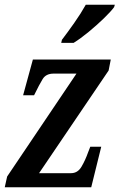

<svg xmlns="http://www.w3.org/2000/svg" viewBox="-20 -786 502 806"><path d="M0 0 10 -45 301 -477H205Q173 -477 159 -454Q145 -431 125 -390L123 -386H77L118 -536H445L436 -490L144 -59H278Q306 -59 322 -86Q338 -113 350 -147L359 -170H405L363 0ZM237 -606 240 -619Q263 -649 291.5 -689.5Q320 -730 340 -766H462L459 -756Q445 -737 415.5 -708.5Q386 -680 352 -652Q318 -624 289 -606Z"/></svg>

Font: Noto Serif ExtraCondensed SemiBold
Style: Italic
Weight: 600
Width: 2
Italic angle: -12°
Designer: Monotype Design Team
Foundry: Monotype Imaging Inc.
Version: Version 2.013